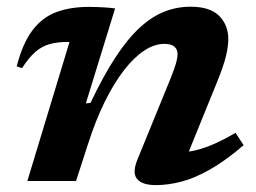

<svg xmlns="http://www.w3.org/2000/svg" viewBox="-20 -526 744 558"><path d="M44 -328 28.5 -333Q46 -401 74.8 -438.5Q103.5 -476 144.2 -491Q185 -506 238.5 -506Q252.5 -506 264.2 -505.5Q276 -505 287.8 -504.2Q299.5 -503.5 314.5 -501.5L229.5 -225.5L243 -227Q280.5 -306 316 -360Q351.5 -414 386.5 -446Q421.5 -478 457.8 -492.2Q494 -506.5 534 -506.5Q590.5 -506.5 617 -479.8Q643.5 -453 643.5 -412.5Q643.5 -392 636.8 -363.5Q630 -335 612 -290.5L511 -42L483.5 -83.5Q510 -82 536.8 -86.8Q563.5 -91.5 594.8 -104.5Q626 -117.5 664.5 -140L688 -104Q635.5 -59 590.5 -33.5Q545.5 -8 506.8 2Q468 12 433 12Q393.5 12 378.5 -5.8Q363.5 -23.5 379.5 -62.5L475.5 -297.5Q487.5 -327.5 491.8 -343Q496 -358.5 496 -369Q496 -382.5 486.8 -390.5Q477.5 -398.5 457.5 -398.5Q429 -398.5 399.2 -379Q369.5 -359.5 340.2 -321.8Q311 -284 284.2 -229.8Q257.5 -175.5 235.5 -106.5L201 0H59.5L182 -404Q181 -404 179.2 -404Q177.5 -404 176 -404Q147 -404 124.8 -398Q102.5 -392 83.2 -375.5Q64 -359 44 -328Z"/></svg>

Font: Newsreader 9pt SemiBold
Style: Italic
Weight: 600
Italic angle: -17°
Designer: Hugues Gentile
Foundry: Production Type
Version: Version 1.003